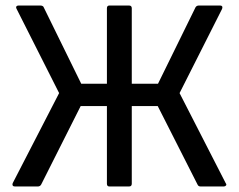

<svg xmlns="http://www.w3.org/2000/svg" viewBox="-20 -675 864 695"><path d="M34 0Q28 0 26 -3.5Q24 -7 26 -12L194 -338L40 -643Q37 -649 39.5 -652Q42 -655 47 -655H126Q130 -655 133.5 -653.5Q137 -652 138 -649L274 -372H367V-645Q367 -655 376 -655H447Q457 -655 457 -645V-372H552L688 -649Q690 -652 693 -653.5Q696 -655 700 -655H777Q782 -655 784 -652Q786 -649 784 -643L630 -338L797 -12Q801 -7 798 -3.5Q795 0 790 0H706Q698 0 695 -7L551 -291H457V-10Q457 0 447 0H376Q367 0 367 -10V-291H272L129 -7Q125 0 117 0Z"/></svg>

Font: Sofia Sans Semi Condensed Medium
Style: Regular
Weight: 500
Designer: Botio Nikoltchev, Ani Petrova
Foundry: lettersoup
Version: Version 4.100